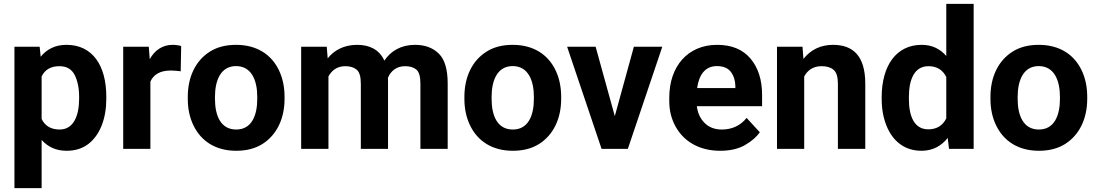

<svg xmlns="http://www.w3.org/2000/svg" viewBox="-20 -770 5675 993"><path d="M529.8 -270C529.8 -431.2 458.5 -538.1 323.7 -538.1C265.6 -538.1 222.2 -515.6 190.4 -476.6L185.1 -528.3H54.7V203.1H195.3V-46.4C226.6 -11.2 268.6 9.8 324.7 9.8C369.1 9.8 406.2 -2 437 -25.4C497.6 -72.3 529.8 -156.7 529.8 -259.8ZM389.2 -259.8C389.2 -172.9 361.3 -100.1 288.6 -100.1C241.2 -100.1 211.4 -121.1 195.3 -154.8V-374.5C211.4 -408.2 240.7 -427.7 287.6 -427.7C324.2 -427.7 350.6 -412.6 366.2 -382.3C381.3 -352.1 389.2 -314.5 389.2 -270Z M917 -531.7C906.7 -535.6 888.2 -538.1 873 -538.1C820.3 -538.1 780.3 -510.3 754.4 -463.9L749.5 -528.3H617.2V0H757.8V-348.1C774.9 -386.2 810.1 -405.3 863.8 -405.3C879.4 -405.3 900.9 -403.3 914.6 -401.4Z M951.2 -258.8C951.2 -207.5 960.9 -162.1 980.5 -121.6C1019.5 -40.5 1094.7 9.8 1201.7 9.8C1254.9 9.8 1300.3 -2 1337.4 -25.4C1411.6 -72.3 1451.7 -156.7 1451.7 -258.8V-269C1451.7 -320.3 1441.9 -366.7 1422.4 -407.2C1383.3 -488.3 1308.1 -538.1 1200.7 -538.1C1147.5 -538.1 1102.5 -526.4 1065.4 -502.9C991.2 -456.1 951.2 -372.1 951.2 -269ZM1091.8 -269C1091.8 -354.5 1121.6 -428.2 1200.7 -428.2C1280.8 -428.2 1310.5 -354.5 1310.5 -269V-258.8C1310.5 -171.4 1280.8 -100.1 1201.7 -100.1C1121.6 -100.1 1091.8 -171.4 1091.8 -258.8Z M1766.1 -427.7C1791 -427.7 1811 -421.4 1825.2 -409.2C1839.4 -397 1846.2 -372.6 1846.2 -336.9V0H1986.8V-352.5C1986.8 -357.9 1986.8 -362.8 1986.3 -367.7C2002 -404.3 2031.7 -427.7 2075.2 -427.7C2099.6 -427.7 2119.1 -421.9 2133.3 -410.2C2147.5 -397.9 2154.3 -374 2154.3 -337.4V0H2295.4V-337.4C2295.4 -410.6 2280.3 -462.4 2249.5 -492.7C2218.8 -522.9 2177.7 -538.1 2126.5 -538.1C2054.7 -538.1 2001.5 -506.8 1967.8 -456.5C1941.9 -513.7 1891.1 -538.1 1827.1 -538.1C1760.7 -538.1 1709.5 -511.7 1674.8 -468.3L1669.9 -528.3H1537.6V0H1678.7V-374.5C1696.3 -407.2 1724.6 -427.7 1766.1 -427.7Z M2381.8 -258.8C2381.8 -207.5 2391.6 -162.1 2411.1 -121.6C2450.2 -40.5 2525.4 9.8 2632.3 9.8C2685.5 9.8 2731 -2 2768.1 -25.4C2842.3 -72.3 2882.3 -156.7 2882.3 -258.8V-269C2882.3 -320.3 2872.6 -366.7 2853 -407.2C2814 -488.3 2738.8 -538.1 2631.3 -538.1C2578.1 -538.1 2533.2 -526.4 2496.1 -502.9C2421.9 -456.1 2381.8 -372.1 2381.8 -269ZM2522.5 -269C2522.5 -354.5 2552.2 -428.2 2631.3 -428.2C2711.4 -428.2 2741.2 -354.5 2741.2 -269V-258.8C2741.2 -171.4 2711.4 -100.1 2632.3 -100.1C2552.2 -100.1 2522.5 -171.4 2522.5 -258.8Z M2913.1 -528.3 3091.3 0H3227.1L3405.3 -528.3H3258.3L3159.7 -169.4L3060.5 -528.3Z M3704.6 9.8C3755.9 9.8 3798.8 0 3833.5 -20C3867.7 -40 3893.1 -62 3909.7 -85.9L3841.3 -160.2C3809.6 -119.6 3764.2 -100.1 3713.4 -100.1C3676.8 -100.1 3647 -111.3 3624.5 -133.8C3602.1 -155.8 3588.4 -185.1 3584 -220.7H3921.4V-279.3C3921.4 -356.9 3901.4 -419.9 3861.3 -467.3C3821.3 -514.6 3763.7 -538.1 3689 -538.1C3536.1 -538.1 3441.4 -425.8 3441.4 -265.6V-246.1C3441.4 -198.7 3452.1 -155.8 3473.1 -117.2C3515.1 -39.6 3595.2 9.8 3704.6 9.8ZM3687.5 -428.2C3720.2 -428.2 3744.1 -418.5 3759.8 -398.4C3774.9 -378.4 3782.7 -354 3783.2 -325.2V-314.5H3585.4C3595.2 -382.8 3626.5 -428.2 3687.5 -428.2Z M4229 -427.7C4255.9 -427.7 4276.9 -421.4 4291.5 -408.7C4306.2 -396 4313.5 -372.1 4313.5 -337.4V0H4455.1V-336.9C4455.1 -485.8 4387.7 -538.1 4288.1 -538.1C4224.1 -538.1 4171.9 -512.2 4135.3 -465.3L4130.4 -528.3H3998.5V0H4139.2V-374.5C4156.7 -407.2 4186.5 -427.7 4229 -427.7Z M4540 -257.8C4540 -206.5 4548.3 -161.1 4564.5 -120.6C4596.7 -40 4658.2 9.8 4745.6 9.8C4804.2 9.8 4848.6 -15.1 4881.3 -56.6L4888.2 0H5015.6V-750H4874V-480.5C4842.3 -517.1 4800.8 -538.1 4746.6 -538.1C4614.7 -538.1 4540 -429.2 4540 -268.1ZM4680.7 -268.1C4680.7 -357.4 4708 -427.7 4782.2 -427.7C4827.1 -427.7 4856.9 -406.7 4874 -371.6V-157.7C4856.9 -122.6 4826.7 -101.1 4781.2 -101.1C4707 -101.1 4680.7 -170.9 4680.7 -257.8Z M5102.5 -258.8C5102.5 -207.5 5112.3 -162.1 5131.8 -121.6C5170.9 -40.5 5246.1 9.8 5353 9.8C5406.2 9.8 5451.7 -2 5488.8 -25.4C5563 -72.3 5603 -156.7 5603 -258.8V-269C5603 -320.3 5593.3 -366.7 5573.7 -407.2C5534.7 -488.3 5459.5 -538.1 5352.1 -538.1C5298.8 -538.1 5253.9 -526.4 5216.8 -502.9C5142.6 -456.1 5102.5 -372.1 5102.5 -269ZM5243.2 -269C5243.2 -354.5 5272.9 -428.2 5352.1 -428.2C5432.1 -428.2 5461.9 -354.5 5461.9 -269V-258.8C5461.9 -171.4 5432.1 -100.1 5353 -100.1C5272.9 -100.1 5243.2 -171.4 5243.2 -258.8Z"/></svg>

Font: Vazirmatn
Style: Bold
Weight: 700
Designer: Saber Rastikerdar
Foundry: Saber Rastikerdar
Version: Version 33.003